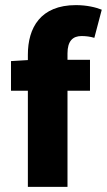

<svg xmlns="http://www.w3.org/2000/svg" viewBox="-20 -731 418 751"><path d="M89 0H244V-376H332V-497H244V-522C244 -571 265 -590 299 -590C316 -590 332 -588 349 -583L378 -693C356 -702 320 -711 277 -711C138 -711 89 -622 89 -517V-496L23 -492V-376H89Z"/></svg>

Font: Source Sans Pro
Style: Bold
Weight: 700
Designer: Paul D. Hunt
Foundry: Adobe Systems Incorporated
Version: Version 3.006;hotconv 1.0.111;makeotfexe 2.5.65597